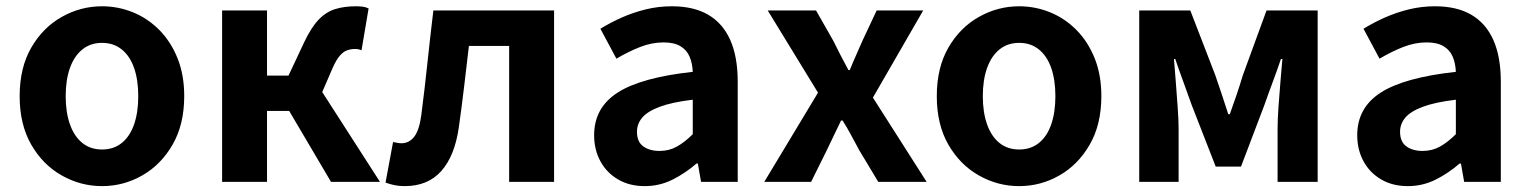

<svg xmlns="http://www.w3.org/2000/svg" viewBox="-20 -594 4992 627"><path d="M313.3 13.8Q243.3 13.8 181.6 -21.1Q119.9 -55.9 82 -121.7Q44.2 -187.5 44.2 -279.9Q44.2 -372.8 82 -438.4Q119.9 -503.9 181.6 -538.7Q243.3 -573.5 313.3 -573.5Q365.7 -573.5 414.1 -553.9Q462.4 -534.2 500 -496.4Q537.6 -458.5 559.6 -404.2Q581.6 -349.8 581.6 -279.9Q581.6 -187.5 543.6 -121.7Q505.7 -55.9 444.5 -21.1Q383.3 13.8 313.3 13.8ZM313.3 -105.8Q351.3 -105.8 377.9 -127.3Q404.5 -148.9 418 -188.2Q431.5 -227.4 431.5 -279.9Q431.5 -332.7 418 -371.7Q404.5 -410.7 377.9 -432.3Q351.3 -454 313.3 -454Q275.2 -454 248.7 -432.3Q222.1 -410.7 208.3 -371.7Q194.5 -332.7 194.5 -279.9Q194.5 -227.4 208.3 -188.2Q222.1 -148.9 248.7 -127.3Q275.2 -105.8 313.3 -105.8Z M705.3 0V-559.8H852V-347.2H922.2L973.1 -455.6Q996.5 -504.9 1020.7 -530Q1045 -555.2 1074.8 -564.4Q1104.6 -573.5 1142 -573.5Q1153.6 -573.5 1164.4 -572.2Q1175.2 -570.8 1183.7 -566.4L1160.6 -429.8Q1155.9 -431.8 1150.9 -433Q1146 -434.1 1140 -434.1Q1126 -434.1 1113.7 -429.8Q1101.5 -425.5 1090 -412.4Q1078.4 -399.4 1066.3 -372.1L1032.3 -293.4L1220.9 0H1061L924.4 -231.7H852V0Z M1301.5 13.8Q1283.3 13.8 1268.6 10.7Q1254 7.7 1239 2.3L1263.6 -130.2Q1270.1 -129.2 1276.7 -127.7Q1283.3 -126.2 1291 -126.2Q1316.2 -126.2 1332.8 -147.7Q1349.4 -169.2 1355.9 -218.9Q1366.9 -303.9 1375.9 -389.5Q1385 -475 1395.2 -559.8H1789.4V0H1642.7V-444.1H1511.3Q1503.7 -377.8 1495.7 -311.5Q1487.8 -245.1 1478.4 -178.6Q1465.2 -85.4 1421.4 -35.8Q1377.5 13.8 1301.5 13.8Z M2085.4 13.8Q2035.9 13.8 1998.6 -7.9Q1961.4 -29.5 1940.8 -67.2Q1920.2 -105 1920.2 -152.6Q1920.2 -242.2 1996.9 -291.6Q2073.7 -341 2242.3 -359.4Q2241.2 -386.8 2232.1 -408.6Q2223 -430.4 2202.4 -442.9Q2181.8 -455.5 2147.1 -455.5Q2108.3 -455.5 2070.3 -440.5Q2032.3 -425.6 1993 -402.4L1940.7 -500.1Q1974.1 -520.7 2011.2 -537.1Q2048.3 -553.4 2089.3 -563.5Q2130.3 -573.5 2174.1 -573.5Q2245.4 -573.5 2293 -545.7Q2340.6 -517.8 2364.9 -463Q2389.1 -408.3 2389.1 -327V0H2269.4L2258.9 -59.9H2254.4Q2218.3 -28.4 2176 -7.3Q2133.8 13.8 2085.4 13.8ZM2133.7 -101.1Q2165.1 -101.1 2190.6 -115.4Q2216.1 -129.7 2242.3 -155.8V-268.4Q2174.4 -260.3 2134.2 -245.2Q2094 -230.1 2077.1 -209.7Q2060.1 -189.3 2060.1 -163.8Q2060.1 -130.8 2080.7 -116Q2101.3 -101.1 2133.7 -101.1Z M2475.8 0 2651.3 -291.4 2487.1 -559.8H2644.9L2701.1 -461.1Q2712.8 -436.8 2725.3 -413Q2737.9 -389.3 2750.5 -365.5H2755.3Q2764.6 -389.3 2775.4 -413Q2786.2 -436.8 2796.5 -461.1L2842.9 -559.8H2994.8L2830.6 -275.3L3006.1 0H2848.1L2786 -103.4Q2772.8 -127.6 2759.5 -152.5Q2746.3 -177.4 2731.6 -200.4H2726.6Q2715.3 -177.4 2703.7 -152.9Q2692.1 -128.4 2680 -103.4L2628.7 0Z M3308.3 13.8Q3238.3 13.8 3176.6 -21.1Q3114.9 -55.9 3077 -121.7Q3039.2 -187.5 3039.2 -279.9Q3039.2 -372.8 3077 -438.4Q3114.9 -503.9 3176.6 -538.7Q3238.3 -573.5 3308.3 -573.5Q3360.7 -573.5 3409.1 -553.9Q3457.4 -534.2 3495 -496.4Q3532.6 -458.5 3554.6 -404.2Q3576.6 -349.8 3576.6 -279.9Q3576.6 -187.5 3538.6 -121.7Q3500.7 -55.9 3439.5 -21.1Q3378.3 13.8 3308.3 13.8ZM3308.3 -105.8Q3346.3 -105.8 3372.9 -127.3Q3399.5 -148.9 3413 -188.2Q3426.5 -227.4 3426.5 -279.9Q3426.5 -332.7 3413 -371.7Q3399.5 -410.7 3372.9 -432.3Q3346.3 -454 3308.3 -454Q3270.2 -454 3243.7 -432.3Q3217.1 -410.7 3203.3 -371.7Q3189.5 -332.7 3189.5 -279.9Q3189.5 -227.4 3203.3 -188.2Q3217.1 -148.9 3243.7 -127.3Q3270.2 -105.8 3308.3 -105.8Z M3700.3 0V-559.8H3867.1L3948.6 -348.7Q3960.2 -314.7 3970.7 -283.4Q3981.2 -252.1 3991.1 -221H3996.1Q4007.2 -252.1 4017.9 -283.4Q4028.6 -314.7 4038.8 -348.7L4116 -559.8H4283V0H4152.1V-172.9Q4152.1 -201.5 4154.9 -243.4Q4157.8 -285.4 4161.5 -328.1Q4165.2 -370.9 4167.8 -401.4H4163Q4151 -365.6 4136 -325.5Q4121 -285.5 4109 -250.9L4032.6 -49.9H3950.1L3871.7 -250.9Q3859.7 -285.5 3844.7 -325.9Q3829.7 -366.4 3817.9 -401.4H3813.7Q3816.3 -370.9 3819.6 -328.1Q3823 -285.4 3825.9 -243.4Q3828.9 -201.5 3828.9 -172.9V0Z M4577.4 13.8Q4527.9 13.8 4490.6 -7.9Q4453.4 -29.5 4432.8 -67.2Q4412.2 -105 4412.2 -152.6Q4412.2 -242.2 4488.9 -291.6Q4565.7 -341 4734.3 -359.4Q4733.2 -386.8 4724.1 -408.6Q4715 -430.4 4694.4 -442.9Q4673.8 -455.5 4639.1 -455.5Q4600.3 -455.5 4562.3 -440.5Q4524.3 -425.6 4485 -402.4L4432.7 -500.1Q4466.1 -520.7 4503.2 -537.1Q4540.3 -553.4 4581.3 -563.5Q4622.3 -573.5 4666.1 -573.5Q4737.4 -573.5 4785 -545.7Q4832.6 -517.8 4856.9 -463Q4881.1 -408.3 4881.1 -327V0H4761.4L4750.9 -59.9H4746.4Q4710.3 -28.4 4668 -7.3Q4625.8 13.8 4577.4 13.8ZM4625.7 -101.1Q4657.1 -101.1 4682.6 -115.4Q4708.1 -129.7 4734.3 -155.8V-268.4Q4666.4 -260.3 4626.2 -245.2Q4586 -230.1 4569.1 -209.7Q4552.1 -189.3 4552.1 -163.8Q4552.1 -130.8 4572.7 -116Q4593.3 -101.1 4625.7 -101.1Z"/></svg>

Font: Noto Sans JP
Style: Regular
Weight: 100
Designer: Ryoko NISHIZUKA 西塚涼子 (kana, bopomofo & ideographs); Paul D. Hunt (Latin, Greek & Cyrillic); Sandoll Communications 산돌커뮤니
Foundry: Adobe
Version: Version 2.004;hotconv 1.0.118;makeotfexe 2.5.65603